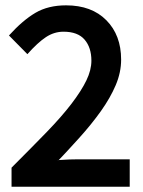

<svg xmlns="http://www.w3.org/2000/svg" viewBox="-20 -691 537 722"><path d="M23.4 -60.5Q100.1 -137.2 155.8 -194.6Q211.4 -252 248.8 -300.8Q286.1 -349.6 304.9 -388.7Q323.7 -427.7 323.7 -462.9Q323.7 -512.2 298.1 -542Q272.5 -571.8 218.8 -571.8Q183.6 -571.8 152.6 -551.3Q121.6 -530.8 83 -487.3L13.7 -557.6Q65.4 -614.7 113.3 -642.8Q161.1 -670.9 228.5 -670.9Q324.7 -670.9 380.1 -614.7Q435.5 -558.6 435.5 -466.8Q435.5 -418.9 415.3 -371.1Q395 -323.2 359.6 -273.4Q324.2 -223.6 276.4 -170.7Q228.5 -117.7 201.2 -89.4Q184.1 -87.9 212.6 -89.8Q241.2 -91.8 266.6 -91.8H467.8V11.2H23.4Z"/></svg>

Font: Pyidaungsu Book
Style: Bold
Weight: 700
Designer: Sun Tun
Foundry: MCF
Version: Version 1.008;February 27, 2020;FontCreator 11.0.0.2408 32-b